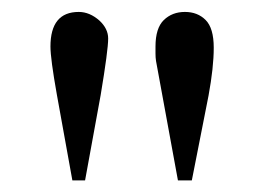

<svg xmlns="http://www.w3.org/2000/svg" viewBox="-20 -697 447 325"><path d="M281.2 -391.6 244.1 -593.8Q243.2 -599.6 243.2 -606.4Q243.2 -606.4 243.2 -618.2Q243.2 -649.4 257.3 -663.1Q271.5 -676.8 293 -676.8Q314.5 -676.8 328.1 -663.1Q341.8 -649.4 341.8 -616.2Q341.8 -583 333 -535.2L304.7 -391.6ZM65.4 -618.2Q65.4 -676.8 113.3 -676.8Q131.8 -676.8 148.4 -662.1Q163.1 -648.4 163.1 -631.8Q163.1 -612.3 150.4 -536.1L124 -391.6H102.5L76.2 -537.1Q65.4 -597.7 65.4 -618.2Z"/></svg>

Font: Menaion Unicode
Style: Regular
Weight: 400
Designer: Aleksandr Andreev
Foundry: Ponomar Technologies, Inc.
Version: 2.0